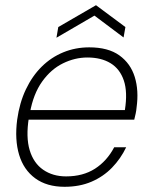

<svg xmlns="http://www.w3.org/2000/svg" viewBox="-20 -706 581 738"><path d="M228 12Q160 12 115.5 -20.5Q71 -53 53.5 -111Q36 -169 46 -246Q55 -311 79.5 -362.5Q104 -414 140.5 -450Q177 -486 223.5 -505Q270 -524 323 -524Q396 -524 439 -493Q482 -462 498 -410Q514 -358 505 -293Q504 -281 501.5 -269.5Q499 -258 496 -246H77L84 -283H460Q471 -352 456 -396.5Q441 -441 405 -463Q369 -485 316 -485Q268 -485 222 -462.5Q176 -440 142 -392.5Q108 -345 95 -272L91 -254Q79 -179 94 -129Q109 -79 146 -53.5Q183 -28 234 -28Q299 -28 345 -57.5Q391 -87 419 -140H465Q444 -96 410.5 -61.5Q377 -27 331.5 -7.5Q286 12 228 12ZM197 -561 204 -602 349 -686 462 -602 455 -562 343 -646Z"/></svg>

Font: DM Sans 12pt ExtraLight
Style: Italic
Weight: 250
Italic angle: -10°
Version: Version 4.004;gftools[0.9.30]